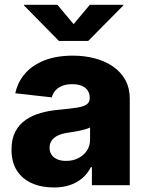

<svg xmlns="http://www.w3.org/2000/svg" viewBox="-20 -786 626 815"><path d="M208.5 9.8Q156.2 9.8 115.7 -8.1Q75.2 -25.9 52 -61.5Q28.8 -97.2 28.8 -150.9Q28.8 -195.8 44.9 -226.8Q61 -257.8 89.1 -277.1Q117.2 -296.4 153.8 -306.6Q190.4 -316.9 231.9 -320.3Q278.3 -324.7 306.6 -329.1Q335 -333.5 347.9 -342.8Q360.8 -352.1 360.8 -368.7V-370.6Q360.8 -389.2 352.1 -402.1Q343.3 -415 326.7 -421.9Q310.1 -428.7 286.6 -428.7Q263.2 -428.7 245.1 -421.9Q227.1 -415 215.6 -402.3Q204.1 -389.6 199.7 -372.6L44.9 -390.1Q55.2 -438 86.4 -473.9Q117.7 -509.8 168.7 -529.8Q219.7 -549.8 289.1 -549.8Q340.3 -549.8 384.3 -537.8Q428.2 -525.9 461.2 -502.7Q494.1 -479.5 512.5 -445.6Q530.8 -411.6 530.8 -368.2V0H370.1V-76.2H365.7Q351.1 -47.9 328.6 -29.1Q306.2 -10.3 276.4 -0.2Q246.6 9.8 208.5 9.8ZM260.3 -103Q289.1 -103 312 -114.5Q335 -126 348.6 -146.2Q362.3 -166.5 362.3 -193.4V-245.1Q355 -241.2 344.2 -237.8Q333.5 -234.4 320.6 -231.7Q307.6 -229 294.2 -226.8Q280.8 -224.6 268.6 -222.7Q243.7 -219.2 226.1 -210.9Q208.5 -202.6 199.5 -189.7Q190.4 -176.8 190.4 -158.7Q190.4 -140.6 199.5 -128.2Q208.5 -115.7 224.1 -109.4Q239.7 -103 260.3 -103ZM223.6 -765.6 292.5 -683.6 361.3 -765.6H503.4V-762.7L354.5 -612.3H230L82 -762.7V-765.6Z"/></svg>

Font: Inter 16pt ExtraBold
Style: Regular
Weight: 800
Version: Version 4.001;git-66647c0bb